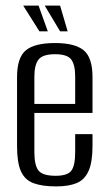

<svg xmlns="http://www.w3.org/2000/svg" viewBox="-20 -658 387 687"><path d="M181 9Q131 9 100 -2.5Q69 -14 55 -45Q41 -76 41 -135V-382Q41 -452 72.5 -478Q104 -504 177 -504Q248 -504 279.5 -478Q311 -452 311 -382V-254H103V-114Q103 -66 118 -47.5Q133 -29 179 -29Q221 -29 235 -47Q249 -65 249 -114V-178H311V-136Q311 -78 297 -46.5Q283 -15 254.5 -3Q226 9 181 9ZM103 -286H249V-384Q249 -426 235 -445Q221 -464 177 -464Q133 -464 118 -445Q103 -426 103 -384ZM222 -546H195L140 -638H195ZM151 -546H121L63 -638H118Z"/></svg>

Font: Alumni Sans Thin
Style: Regular
Weight: 400
Version: Version 1.018